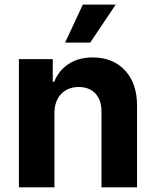

<svg xmlns="http://www.w3.org/2000/svg" viewBox="-20 -797 662 817"><path d="M211.6 -315.3V0H60.4V-545.5H204.5V-449.2H210.9Q229.4 -496.8 271.8 -524.7Q314.3 -552.6 375 -552.6Q460.2 -552.6 511.7 -497.7Q563.2 -442.8 563.2 -347.3V0H411.9V-320.3Q412.3 -370.4 386.4 -398.6Q360.4 -426.8 315 -426.8Q269.2 -426.8 240.6 -397.5Q212 -368.3 211.6 -315.3ZM257.1 -615.8 332.4 -777.3H472.3L364 -615.8Z"/></svg>

Font: Inter Zeller
Style: Bold
Weight: 700
Designer: Rasmus Andersson; Joe Bland
Foundry: zeller
Version: Version 3.015;git-dec3a8cb1